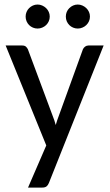

<svg xmlns="http://www.w3.org/2000/svg" viewBox="-20 -682 493 863"><path d="M5.4 0ZM199.7 140.6Q195.8 150.4 189.2 155.8Q182.6 161.1 169.9 161.1H106L188 -28.3L5.4 -477.5H79.6Q90.8 -477.5 96.7 -472.2Q102.5 -466.8 105.5 -460L216.8 -161.1Q220.7 -150.9 224.4 -140.6Q228 -130.4 230.5 -120.1Q233.4 -130.9 237.1 -141.4Q240.7 -151.9 244.6 -162.1L352.5 -460Q355.5 -467.3 362.3 -472.4Q369.1 -477.5 377.4 -477.5H445.8ZM203.6 -607.4Q203.6 -596.2 199.2 -586.4Q194.8 -576.7 187.3 -569.3Q179.7 -562 169.7 -557.9Q159.7 -553.7 148.9 -553.7Q137.7 -553.7 127.9 -557.9Q118.2 -562 110.8 -569.3Q103.5 -576.7 99.4 -586.4Q95.2 -596.2 95.2 -607.4Q95.2 -618.7 99.4 -628.4Q103.5 -638.2 110.8 -645.5Q118.2 -652.8 127.9 -657.2Q137.7 -661.6 148.9 -661.6Q159.7 -661.6 169.7 -657.2Q179.7 -652.8 187.3 -645.5Q194.8 -638.2 199.2 -628.4Q203.6 -618.7 203.6 -607.4ZM384.3 -607.4Q384.3 -596.2 379.9 -586.4Q375.5 -576.7 367.9 -569.3Q360.4 -562 350.3 -557.9Q340.3 -553.7 329.6 -553.7Q318.4 -553.7 308.6 -557.9Q298.8 -562 291.5 -569.3Q284.2 -576.7 280 -586.4Q275.9 -596.2 275.9 -607.4Q275.9 -618.7 280 -628.4Q284.2 -638.2 291.5 -645.5Q298.8 -652.8 308.6 -657.2Q318.4 -661.6 329.6 -661.6Q340.3 -661.6 350.3 -657.2Q360.4 -652.8 367.9 -645.5Q375.5 -638.2 379.9 -628.4Q384.3 -618.7 384.3 -607.4Z"/></svg>

Font: Carlito
Style: Regular
Weight: 400
Designer: Lukasz Dziedzic
Foundry: tyPoland Lukasz Dziedzic
Version: Version 1.103; Beta1; all basic design good, some composites